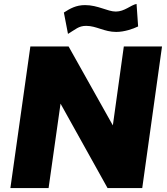

<svg xmlns="http://www.w3.org/2000/svg" viewBox="-20 -960 851 980"><path d="M685 -825 677 -940C647 -934 616 -901 571 -901C529 -901 480 -934 414 -934C368 -934 337 -916 306 -896L327 -787C366 -810 381 -828 420 -828C472 -828 512 -797 573 -797C614 -797 658 -812 685 -825ZM612 -723 556 -320 330 -723H135L33 0H228L289 -431L529 0H706L807 -723Z"/></svg>

Font: United Sans Black
Style: Italic
Weight: 900
Italic angle: -8°
Designer: Pablo Impallari, Rodrigo Fuenzalida (Modified by Dan O. Williams)
Version: Version 1.000;PS 001.000;hotconv 1.0.88;makeotf.lib2.5.64775